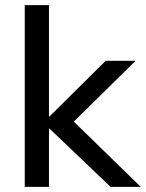

<svg xmlns="http://www.w3.org/2000/svg" viewBox="-20 -725 566 745"><path d="M76 0V-705H170V-273H172L390 -489H506L244 -231V-275L526 0H409L172 -226H170V0Z"/></svg>

Font: Nunito Sans 12pt ExtraLight 11pt Medium
Style: Regular
Weight: 500
Version: Version 3.101;gftools[0.9.27]